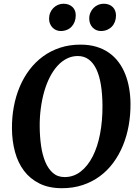

<svg xmlns="http://www.w3.org/2000/svg" viewBox="-20 -990 736 1020"><path d="M515.6 -825.2Q502.4 -825.2 491.2 -830.3Q480 -835.4 471.7 -844.2Q463.4 -853 458.7 -865Q454.1 -877 454.1 -891.1Q454.1 -908.7 460.4 -923.1Q466.8 -937.5 477.3 -948Q487.8 -958.5 501.7 -964.4Q515.6 -970.2 531.2 -970.2Q546.9 -970.2 559.1 -965.3Q571.3 -960.4 579.6 -951.9Q587.9 -943.4 592 -932.1Q596.2 -920.9 596.2 -907.7Q596.2 -890.1 590.6 -875Q585 -859.9 574.5 -848.9Q564 -837.9 549.1 -831.5Q534.2 -825.2 515.6 -825.2ZM302.2 -825.2Q289.1 -825.2 277.8 -830.3Q266.6 -835.4 258.3 -844.2Q250 -853 245.4 -864.7Q240.7 -876.5 240.7 -890.1Q240.7 -907.7 246.8 -922.4Q252.9 -937 263.4 -947.5Q273.9 -958 287.8 -964.1Q301.8 -970.2 317.4 -970.2Q333 -970.2 345.2 -965.3Q357.4 -960.4 366 -951.9Q374.5 -943.4 378.7 -931.9Q382.8 -920.4 382.3 -907.2Q382.3 -889.6 376.5 -874.5Q370.6 -859.4 360.4 -848.4Q350.1 -837.4 335.2 -831.3Q320.3 -825.2 302.2 -825.2ZM309.1 9.8Q239.7 9.8 189.7 -15.1Q139.6 -40 107.4 -82.8Q75.2 -125.5 59.6 -183.3Q43.9 -241.2 43.5 -307.1Q43 -367.2 53.5 -423.6Q64 -480 85 -529.5Q106 -579.1 137.2 -620.1Q168.5 -661.1 209 -690.7Q249.5 -720.2 299.3 -736.6Q349.1 -752.9 407.7 -752.9Q454.6 -752.9 492.4 -741.5Q530.3 -730 559.6 -709.2Q588.9 -688.5 610.4 -659.4Q631.8 -630.4 645.5 -595.7Q659.2 -561 666 -521.5Q672.9 -481.9 673.3 -439.9Q673.8 -380.4 663.8 -324Q653.8 -267.6 633.3 -217.5Q612.8 -167.5 582 -125.7Q551.3 -84 510.7 -54Q470.2 -23.9 419.7 -7.1Q369.1 9.8 309.1 9.8ZM323.2 -49.3Q371.1 -49.3 408.7 -78.6Q446.3 -107.9 472.4 -158.9Q498.5 -210 511.7 -279.5Q524.9 -349.1 524.4 -429.7Q523.9 -490.2 516.1 -538.8Q508.3 -587.4 492.2 -621.6Q476.1 -655.8 451.4 -674.1Q426.8 -692.4 393.1 -692.4Q362.3 -692.4 335 -678.7Q307.6 -665 285.2 -640.1Q262.7 -615.2 244.9 -580.6Q227.1 -545.9 215.1 -504.2Q203.1 -462.4 196.8 -414.8Q190.4 -367.2 190.9 -316.4Q191.4 -263.7 198.2 -215.6Q205.1 -167.5 220.5 -130.4Q235.8 -93.3 261 -71.3Q286.1 -49.3 323.2 -49.3Z"/></svg>

Font: Merriweather Bold
Style: Italic
Weight: 700
Italic angle: -7°
Designer: Eben Sorkin ( eben@eyebytes.com )
Foundry: Eben Sorkin ( eben@eyebytes.com )
Version: Version 1.5; ttfautohint (v0.97) -l 13 -r 13 -G 200 -x 24 -f